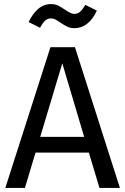

<svg xmlns="http://www.w3.org/2000/svg" viewBox="-20 -920 613 940"><path d="M176 -784 120 -812Q139 -852 166.5 -876Q194 -900 229 -900Q250 -900 265 -892.5Q280 -885 299 -872Q302 -870 311.5 -864Q321 -858 329 -855Q337 -852 345 -852Q360 -852 372 -862.5Q384 -873 398 -896L454 -868Q435 -826 407 -804Q379 -782 345 -782Q326 -782 310.5 -789Q295 -796 276 -809Q261 -820 250.5 -825Q240 -830 229 -830Q213 -830 201 -819Q189 -808 176 -784ZM415 -173H154L102 0H6L227 -689H347L567 0H467ZM392 -250 285 -610 177 -250Z"/></svg>

Font: Wolseley Sans
Style: Regular
Weight: 400
Designer: Carrois Corporate & Edenspiekermann AG
Foundry: Carrois Corporate GbR & Edenspiekermann AG
Version: Version 4.202